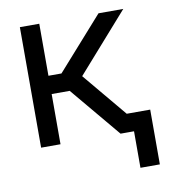

<svg xmlns="http://www.w3.org/2000/svg" viewBox="-77 -585 737 809"><g transform="rotate(-10 291.5 -180.0)"><path d="M61.5 0V-515.6H144.5V-293H200.2L397.9 -515.6H503.9L284.2 -266.6L506.8 0H401.4L221.7 -214.8H144.5V0ZM459 156.2V0H422.9V-78.1H542V156.2Z"/></g></svg>

Font: Inter Display
Style: Regular
Weight: 400
Designer: Rasmus Andersson
Foundry: rsms
Version: Version 4.000;git-37864ae